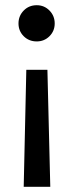

<svg xmlns="http://www.w3.org/2000/svg" viewBox="-20 -515 281 737"><path d="M190 -425Q190 -396 170 -376Q150 -356 121 -356Q91 -356 71 -376Q51 -396 51 -425Q51 -454 71 -474.5Q91 -495 121 -495Q150 -495 170 -474.5Q190 -454 190 -425ZM173 202H71L81 -247H162Z"/></svg>

Font: Fira Sans
Style: Regular
Weight: 400
Designer: bBox Type GmbH & Carrois Corporate GbR & Edenspiekermann AG
Foundry: bBox Type GmbH & Carrois Corporate GbR & Edenspiekermann AG
Version: Version 4.301